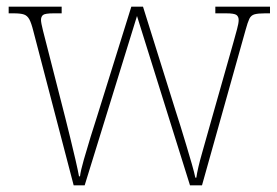

<svg xmlns="http://www.w3.org/2000/svg" viewBox="-20 -556 832 576"><path d="M80 -463Q74 -487 68 -498Q62 -509 52 -512.5Q42 -516 21 -516H6V-536H165V-516H141Q115 -516 109 -511Q103 -506 103 -496Q103 -488 109 -464Q115 -440 119 -425L176 -202Q182 -178 190.5 -143.5Q199 -109 206.5 -76.5Q214 -44 217 -27H220Q222 -44 231.5 -77Q241 -110 252 -146Q263 -182 271 -206L374 -536H409L507 -223Q513 -205 521.5 -177.5Q530 -150 539 -120Q548 -90 555.5 -64Q563 -38 566 -23H569Q573 -51 586.5 -98Q600 -145 617 -206L680 -428Q686 -450 691 -468Q696 -486 696 -496Q696 -506 689.5 -511Q683 -516 658 -516H626V-536H790V-516H775Q754 -516 743.5 -513Q733 -510 728 -499.5Q723 -489 717 -467L586 0H550L391 -508L234 0H201Z"/></svg>

Font: Noto Serif Bengali SemiCondensed Thin
Style: Regular
Weight: 100
Width: 4
Designer: Juan Bruce, Universal Thirst, Indian Type Foundry and the Monotype Design Team.
Foundry: Monotype Imaging Inc.
Version: Version 2.003; ttfautohint (v1.8.4.7-5d5b)